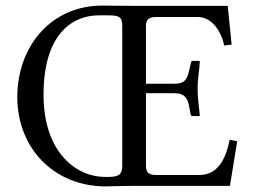

<svg xmlns="http://www.w3.org/2000/svg" viewBox="-20 -666 909 688"><path d="M358 2C358 2 420 0 460 0H804L830 -160L803 -165C788 -92 759 -39 694 -39H539C517 -39 503 -45 503 -72V-332H606C640 -332 651 -316 657 -288L663 -257C663 -253 666 -250 671 -250H694L696 -253C693 -285 688 -314 688 -349C688 -382 694 -412 696 -444C696 -446 695 -448 693 -448H671C667 -448 664 -444 664 -440L657 -410C650 -382 642 -366 606 -366H503V-573C503 -597 515 -605 539 -605H690C742 -605 776 -546 783 -503L810 -506L796 -645H461C417 -645 347 -646 347 -646C161 -646 42 -498 42 -318C42 -138 170 1 358 2ZM356 -32C253 -32 136 -120 136 -327C136 -541 237 -611 334 -611H369C407 -611 418 -605 418 -574V-72C418 -44 409 -32 369 -32Z"/></svg>

Font: Libertinus Math
Style: Regular
Weight: 400
Designer: Philipp H. Poll, Khaled Hosny
Foundry: Caleb Maclennan
Version: Version 7.050;RELEASE